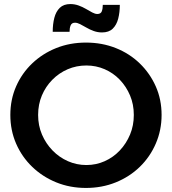

<svg xmlns="http://www.w3.org/2000/svg" viewBox="-20 -918 849 947"><path d="M404 -708Q483 -708 551 -681Q619 -654 669.5 -605Q720 -556 748.5 -491.5Q777 -427 777 -351Q777 -276 748.5 -210Q720 -144 669.5 -95Q619 -46 551 -18.5Q483 9 404 9Q325 9 257.5 -18.5Q190 -46 139 -95Q88 -144 59.5 -209.5Q31 -275 31 -351Q31 -427 59.5 -492Q88 -557 139 -605.5Q190 -654 257.5 -681Q325 -708 404 -708ZM406 -595Q357 -595 314 -576.5Q271 -558 238 -524.5Q205 -491 186.5 -447Q168 -403 168 -351Q168 -299 187 -254.5Q206 -210 239 -176Q272 -142 315 -123Q358 -104 406 -104Q454 -104 496.5 -123Q539 -142 571 -176Q603 -210 621.5 -254.5Q640 -299 640 -351Q640 -403 621.5 -447Q603 -491 571 -524.5Q539 -558 496.5 -576.5Q454 -595 406 -595ZM571 -894Q571 -857 563 -826Q555 -795 536 -776.5Q517 -758 483 -758Q462 -758 442.5 -765Q423 -772 406 -782Q389 -792 375 -799Q361 -806 350 -806Q334 -806 328.5 -793Q323 -780 323 -761H240Q240 -799 248 -830Q256 -861 275 -879.5Q294 -898 327 -898Q348 -898 367.5 -891Q387 -884 404 -874Q421 -864 435 -856.5Q449 -849 460 -849Q477 -849 482 -862Q487 -875 487 -894Z"/></svg>

Font: Alexandria Medium
Style: Regular
Weight: 500
Designer: Mohamed Gaber
Foundry: Kief Type Foundry
Version: Version 5.100